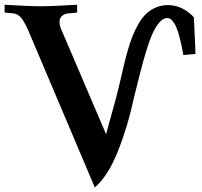

<svg xmlns="http://www.w3.org/2000/svg" viewBox="-24 -754 854 813"><path d="M377.4 39.6 97.2 -621.6Q80.1 -660.2 66.7 -677.5Q53.2 -694.8 33.2 -697.3Q22.5 -698.7 -4.4 -700.7V-733.9Q99.1 -727.5 148.9 -727.5Q199.2 -727.5 302.7 -733.9V-700.7L264.6 -697.3H265.1Q249 -695.8 238.5 -686.5Q228 -677.2 228 -661.6Q228 -645.5 235.4 -629.4L425.3 -185.5Q428.7 -198.2 434.6 -220.2Q440.4 -242.2 450 -276.1Q459.5 -310.1 466.8 -336.9Q473.6 -362.3 482.9 -401.9Q492.2 -441.4 498.8 -470.2Q505.4 -499 515.6 -535.6Q525.9 -572.3 536.1 -598.4Q546.4 -624.5 561.5 -651.4Q576.7 -678.2 594 -694.8Q611.3 -711.4 635 -721.9Q658.7 -732.4 687 -732.4Q748 -732.4 796.9 -681.2Q796.9 -669.9 799.8 -617.9Q802.7 -565.9 803.7 -525.4L752.4 -521Q750 -533.7 749 -539.6Q748 -545.4 745.1 -559.1Q742.2 -572.8 740.2 -580.3Q738.3 -587.9 735.1 -600.8Q731.9 -613.8 729 -621.3Q726.1 -628.9 722.2 -638.9Q718.3 -648.9 714.1 -655Q710 -661.1 705.3 -666.7Q700.7 -672.4 695.3 -675Q689.9 -677.7 684.1 -677.7Q667 -677.7 650.9 -659.2Q634.8 -640.6 621.6 -611.1Q608.4 -581.5 594.7 -536.4Q581.1 -491.2 569.6 -446Q558.1 -400.9 543.9 -343.3Q542.5 -337.4 542 -334.5V-335Q517.1 -217.8 474.6 -112.1Q432.1 -6.3 377.4 39.6Z"/></svg>

Font: Flanker
Style: Bold
Weight: 700
Designer: Flanker
Foundry: Flanker
Version: Version 2.021